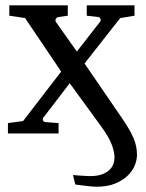

<svg xmlns="http://www.w3.org/2000/svg" viewBox="-20 -502 550 722"><path d="M435.5 -62.5Q452.6 -37.6 464.1 -18.1Q475.6 1.5 482.4 18.1Q489.3 34.7 492.2 49.8Q495.1 64.9 495.1 81.5Q495.1 98.1 487.3 118.7Q479.5 139.2 461.4 157.2Q443.4 175.3 414.3 187.7Q385.3 200.2 342.3 200.2Q335.4 200.2 325.2 199.2Q314.9 198.2 303.7 197Q292.5 195.8 281.7 194.3Q271 192.9 263.2 191.9L254.4 156.2Q261.2 156.7 270 157.5Q278.8 158.2 287.6 158.7Q296.4 159.2 304.4 159.7Q312.5 160.2 318.4 160.2Q346.7 160.2 364.5 153.3Q382.3 146.5 392.6 136Q402.8 125.5 406.7 113.3Q410.6 101.1 410.6 90.3Q410.6 69.3 399.9 41Q389.2 12.7 361.3 -25.4L242.2 -189L144 -61Q140.1 -56.6 141.6 -50.3Q143.1 -43.9 149.9 -43L200.2 -39.1V0H9.8V-39.1L66.9 -46.9L210 -232.9L74.2 -434.1L15.1 -442.9V-481.9H234.9V-442.9L200.2 -438Q193.4 -437 190.2 -431.2Q187 -425.3 189.9 -419.9L269 -308.1L356 -419.9Q359.9 -424.3 357.9 -430.7Q356 -437 349.1 -438L306.2 -442.9V-481.9H485.8V-442.9L432.1 -434.1L297.9 -263.2Z"/></svg>

Font: Charis SIL CyrE
Style: Regular
Weight: 400
Foundry: SIL International
Version: Version 5.000